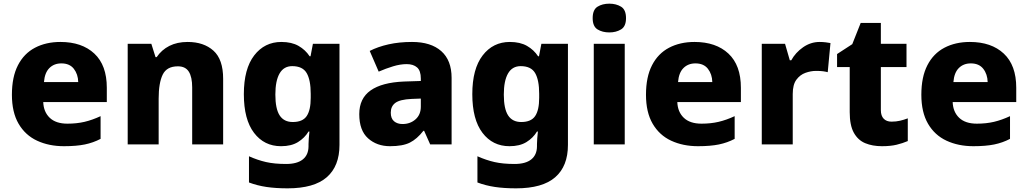

<svg xmlns="http://www.w3.org/2000/svg" viewBox="-20 -788 5611 1048"><path d="M310 -559Q427 -559 495 -495.5Q563 -432 563 -309V-231H216Q218 -177 251.5 -145Q285 -113 348 -113Q399 -113 441.5 -123Q484 -133 529 -154V-30Q489 -9 443 0.5Q397 10 329 10Q247 10 182.5 -20Q118 -50 81.5 -112.5Q45 -175 45 -271Q45 -368 78 -432Q111 -496 171 -527.5Q231 -559 310 -559ZM315 -442Q275 -442 249.5 -416.5Q224 -391 220 -340H407Q406 -383 383 -412.5Q360 -442 315 -442Z M1004 -559Q1092 -559 1145 -511.5Q1198 -464 1198 -358V0H1029V-311Q1029 -368 1010.5 -397Q992 -426 951 -426Q890 -426 868 -380.5Q846 -335 846 -250V0H677V-549H806L829 -476H835Q862 -516 904.5 -537.5Q947 -559 1004 -559Z M1516 -559Q1572 -559 1609.5 -537.5Q1647 -516 1670 -481H1675L1688 -549H1833V3Q1833 119 1763.5 179.5Q1694 240 1550 240Q1485 240 1434.5 232.5Q1384 225 1339 208V65Q1386 86 1432 96.5Q1478 107 1542 107Q1602 107 1633 82Q1664 57 1664 10V-2Q1664 -14 1665.5 -33Q1667 -52 1669 -70H1664Q1643 -35 1606.5 -12.5Q1570 10 1514 10Q1422 10 1366.5 -63Q1311 -136 1311 -274Q1311 -412 1367.5 -485.5Q1424 -559 1516 -559ZM1575 -427Q1529 -427 1506 -387Q1483 -347 1483 -272Q1483 -194 1506.5 -158Q1530 -122 1578 -122Q1632 -122 1654 -154.5Q1676 -187 1676 -254V-276Q1676 -351 1654 -389Q1632 -427 1575 -427Z M2229 -559Q2332 -559 2388.5 -509Q2445 -459 2445 -363V0H2328L2295 -74H2291Q2256 -29 2217 -9.5Q2178 10 2109 10Q2037 10 1989 -33Q1941 -76 1941 -165Q1941 -251 2003 -294.5Q2065 -338 2185 -343L2277 -346V-359Q2277 -402 2256.5 -420Q2236 -438 2200 -438Q2165 -438 2125.5 -426Q2086 -414 2047 -397L1998 -510Q2043 -533 2101 -546Q2159 -559 2229 -559ZM2226 -248Q2163 -245 2138 -226.5Q2113 -208 2113 -173Q2113 -141 2131 -126Q2149 -111 2177 -111Q2219 -111 2248 -136.5Q2277 -162 2277 -206V-250Z M2763 -559Q2819 -559 2856.5 -537.5Q2894 -516 2917 -481H2922L2935 -549H3080V3Q3080 119 3010.5 179.5Q2941 240 2797 240Q2732 240 2681.5 232.5Q2631 225 2586 208V65Q2633 86 2679 96.5Q2725 107 2789 107Q2849 107 2880 82Q2911 57 2911 10V-2Q2911 -14 2912.5 -33Q2914 -52 2916 -70H2911Q2890 -35 2853.5 -12.5Q2817 10 2761 10Q2669 10 2613.5 -63Q2558 -136 2558 -274Q2558 -412 2614.5 -485.5Q2671 -559 2763 -559ZM2822 -427Q2776 -427 2753 -387Q2730 -347 2730 -272Q2730 -194 2753.5 -158Q2777 -122 2825 -122Q2879 -122 2901 -154.5Q2923 -187 2923 -254V-276Q2923 -351 2901 -389Q2879 -427 2822 -427Z M3306 -768Q3343 -768 3370 -751.5Q3397 -735 3397 -689Q3397 -644 3370 -627.5Q3343 -611 3306 -611Q3268 -611 3241.5 -627.5Q3215 -644 3215 -689Q3215 -735 3241.5 -751.5Q3268 -768 3306 -768ZM3390 -549V0H3221V-549Z M3771 -559Q3888 -559 3956 -495.5Q4024 -432 4024 -309V-231H3677Q3679 -177 3712.5 -145Q3746 -113 3809 -113Q3860 -113 3902.5 -123Q3945 -133 3990 -154V-30Q3950 -9 3904 0.5Q3858 10 3790 10Q3708 10 3643.5 -20Q3579 -50 3542.5 -112.5Q3506 -175 3506 -271Q3506 -368 3539 -432Q3572 -496 3632 -527.5Q3692 -559 3771 -559ZM3776 -442Q3736 -442 3710.5 -416.5Q3685 -391 3681 -340H3868Q3867 -383 3844 -412.5Q3821 -442 3776 -442Z M4454 -559Q4470 -559 4487 -557Q4504 -555 4513 -553L4498 -394Q4487 -397 4472.5 -399Q4458 -401 4434 -401Q4406 -401 4376.5 -390.5Q4347 -380 4327 -353Q4307 -326 4307 -275V0H4138V-549H4265L4291 -459H4299Q4322 -501 4363.5 -530Q4405 -559 4454 -559Z M4846 -124Q4871 -124 4892.5 -129Q4914 -134 4935 -142V-18Q4907 -6 4874 2Q4841 10 4794 10Q4742 10 4702.5 -6.5Q4663 -23 4640.5 -63.5Q4618 -104 4618 -176V-422H4549V-493L4632 -547L4678 -663H4788V-549H4928V-422H4788V-187Q4788 -156 4803.5 -140Q4819 -124 4846 -124Z M5274 -559Q5391 -559 5459 -495.5Q5527 -432 5527 -309V-231H5180Q5182 -177 5215.5 -145Q5249 -113 5312 -113Q5363 -113 5405.5 -123Q5448 -133 5493 -154V-30Q5453 -9 5407 0.5Q5361 10 5293 10Q5211 10 5146.5 -20Q5082 -50 5045.5 -112.5Q5009 -175 5009 -271Q5009 -368 5042 -432Q5075 -496 5135 -527.5Q5195 -559 5274 -559ZM5279 -442Q5239 -442 5213.5 -416.5Q5188 -391 5184 -340H5371Q5370 -383 5347 -412.5Q5324 -442 5279 -442Z"/></svg>

Font: Noto Sans Syriac ExtraBold
Style: Regular
Weight: 800
Designer: Patrick Giasson and the Monotype Design Team
Foundry: Monotype Imaging Inc.
Version: Version 3.000; ttfautohint (v1.8.4.7-5d5b)